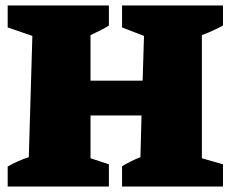

<svg xmlns="http://www.w3.org/2000/svg" viewBox="-20 -680 845 700"><path d="M8 0V-73Q45 -94 85 -107L98 -549L8 -580V-660H377V-587Q362 -577 344.5 -568.5Q327 -560 310 -552V-386H500L505 -549L425 -580V-660H793V-587Q757 -567 716 -552V-103L793 -81V0H425V-74Q442 -84 458 -92Q474 -100 492 -107L496 -259H310V-103L377 -81V0Z"/></svg>

Font: Piazzolla Black
Style: Regular
Weight: 900
Designer: Juan Pablo del Peral
Foundry: Huerta Tipografica
Version: Version 1.330